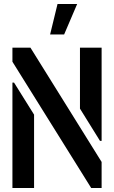

<svg xmlns="http://www.w3.org/2000/svg" viewBox="-20 -938 569 958"><path d="M230 -766 267 -918H365L300 -766ZM435 0 42 -630V-700H132L487 -130V0ZM42 0V-526H50L150 -366V0ZM479 -235 379 -396V-700H487V-235Z"/></svg>

Font: Stick No Bills SemiBold
Style: Regular
Weight: 600
Designer: Kosala Senevirathne, Siva Puranthara, Lasantha Premarathna, Tharique Azeez
Foundry: mooniak
Version: Version 2.000